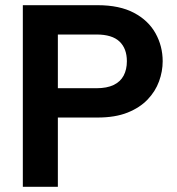

<svg xmlns="http://www.w3.org/2000/svg" viewBox="-20 -720 681 740"><path d="M352 -380Q392 -380 418 -392.5Q444 -405 456.5 -428.5Q469 -452 469 -484Q469 -533 440.5 -560Q412 -587 352 -587H203V-380ZM607 -484Q607 -445 593 -406.5Q579 -368 549 -336.5Q519 -305 471.5 -286Q424 -267 356 -267H203V0H68V-700H356Q441 -700 496.5 -670.5Q552 -641 579.5 -591.5Q607 -542 607 -484Z"/></svg>

Font: Albert Sans
Style: Bold
Weight: 700
Designer: Andreas Rasmussen
Foundry: a.Foundry
Version: Version 1.025